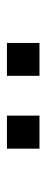

<svg xmlns="http://www.w3.org/2000/svg" viewBox="191 -942 134 556"><g transform="rotate(-90 258.0 -664.0)"><path d="M411.6 -616.7H316.4V-710.9H411.6ZM201.2 -616.7H105.5V-710.9H201.2Z"/></g></svg>

Font: Ufes Sans
Style: Regular
Weight: 400
Designer: Ricardo Esteves, Filipe Motta, Cassio Ferreira, Ana Quintelato & Breno Mello
Foundry: ProDesignUfes - Ricardo Esteves, Filipe Motta, Cassio Ferreira, Ana Quintelato & Breno Mello (This is a derivative work,
Version: Version 2.0